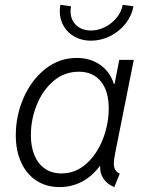

<svg xmlns="http://www.w3.org/2000/svg" viewBox="-20 -761 600 789"><path d="M44.9 -205.1Q44.9 -285.6 76.9 -358.9Q108.9 -432.1 166 -477.5Q223.1 -522.9 295.4 -522.9Q352.1 -522.9 392.6 -493.9Q433.1 -464.8 447.8 -416H450.7L470.2 -515.1H529.8L453.1 -130.9Q447.8 -102.1 447.8 -89.4Q447.8 -73.7 453.4 -63.5Q459 -53.2 472.2 -47.4L449.7 7.8Q420.4 -4.4 405.3 -26.6Q390.1 -48.8 391.6 -78.1H389.6Q357.4 -35.2 315.4 -13.7Q273.4 7.8 225.1 7.8Q170.4 7.8 129.6 -18.8Q88.9 -45.4 66.9 -93.8Q44.9 -142.1 44.9 -205.1ZM426.8 -315.4Q426.8 -387.2 394.3 -426.8Q361.8 -466.3 303.7 -466.3Q245.6 -466.3 200.9 -429Q156.2 -391.6 131.6 -331.3Q106.9 -271 106.9 -205.6Q106.9 -157.7 121.8 -122.3Q136.7 -86.9 165 -67.6Q193.4 -48.3 232.4 -48.3Q290 -48.3 334.2 -87.6Q378.4 -127 402.6 -189Q426.8 -251 426.8 -315.4ZM225.6 -715.3Q225.6 -726.6 228 -741.2L272 -734.9Q270 -725.6 270 -714.4Q270 -679.7 293 -657.7Q315.9 -635.7 354.5 -635.7Q383.8 -635.7 412.1 -650.1Q440.4 -664.6 460 -689Q479.5 -713.4 484.4 -741.2L528.3 -734.9Q521 -695.3 495.4 -663.1Q469.7 -630.9 432.1 -612.3Q394.5 -593.8 353.5 -593.8Q316.4 -593.8 287.1 -609.9Q257.8 -626 241.7 -653.8Q225.6 -681.6 225.6 -715.3Z"/></svg>

Font: Reddit Sans Vanilla Light
Style: Italic
Weight: 300
Italic angle: -11.25°
Designer: Stephen Hutchings
Version: Version 1.013